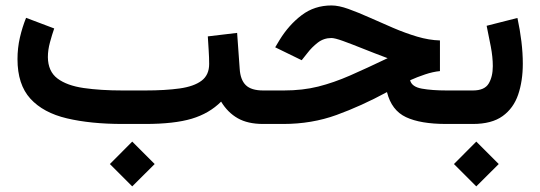

<svg xmlns="http://www.w3.org/2000/svg" viewBox="-20 -450 1961 697"><path d="M460 64 541.5 145.5 460 226.6 378.9 145.5ZM734.4 -317.9 840.8 -330.6 850.1 -200.7Q852.5 -160.2 872.3 -140.9Q892.1 -121.6 935.1 -121.6H946.8V0H935.1Q879.4 0 843 -20.8Q806.6 -41.5 782.7 -81.1Q739.7 -38.1 676 -19Q612.3 0 506.8 0H425.3Q309.1 0 223.1 -20.3Q137.2 -40.5 90.3 -91.8Q43.5 -143.1 43.5 -235.4Q43.5 -275.4 52.2 -313.5Q61 -351.6 74.7 -385.3L176.8 -346.7Q168.9 -324.2 161.4 -296.4Q153.8 -268.6 153.8 -242.7Q154.3 -190.9 188.7 -165Q223.1 -139.2 284.2 -130.4Q345.2 -121.6 425.3 -121.6H506.8Q580.1 -121.6 632.1 -128.9Q684.1 -136.2 711.7 -157Q739.3 -177.7 739.3 -217.8Q739.3 -240.7 737.5 -268.1Q735.8 -295.4 734.4 -317.9Z M1577.1 -303.2V-191.9Q1551.8 -189.5 1523.2 -179.9Q1494.6 -170.4 1468.8 -158.7Q1474.6 -134.8 1511.5 -128.2Q1548.3 -121.6 1601.6 -121.6H1628.4V0H1599.6Q1506.3 0 1453.9 -24.7Q1401.4 -49.3 1384.8 -115.7Q1292 -65.4 1201.9 -32.7Q1111.8 0 1008.8 0H927.2V-121.6H1010.3Q1078.6 -121.6 1135 -135.7Q1191.4 -149.9 1251 -176Q1310.5 -202.1 1387.2 -238.8Q1338.9 -256.8 1296.9 -273.7Q1254.9 -290.5 1225.1 -301.3Q1195.3 -312 1183.1 -312Q1155.3 -312 1133.5 -295.2Q1111.8 -278.3 1096.2 -257.8L1075.2 -231.4L979 -278.3L995.1 -305.2Q1028.8 -359.9 1075.2 -395Q1121.6 -430.2 1183.6 -430.2Q1209.5 -430.2 1244.9 -417.5Q1280.3 -404.8 1321.8 -386.2Q1363.3 -367.7 1407 -348.9Q1450.7 -330.1 1494.1 -317.1Q1537.6 -304.2 1577.1 -303.2Z M1696.8 0H1608.4V-121.6H1696.8Q1738.8 -121.6 1753.9 -146.5Q1769 -171.4 1769 -210Q1769 -242.7 1761.7 -281Q1754.4 -319.3 1746.6 -356.4L1858.4 -384.8Q1867.7 -341.8 1872.8 -299.6Q1877.9 -257.3 1877.9 -218.8Q1877.9 -156.2 1861.1 -106.7Q1844.2 -57.1 1804.7 -28.6Q1765.1 0 1696.8 0ZM1709 64 1790.5 145.5 1709 226.6 1627.9 145.5Z"/></svg>

Font: Vazirmatn UI FD SemiBold
Style: Regular
Weight: 600
Designer: Saber Rastikerdar
Foundry: Saber Rastikerdar
Version: Version 33.003